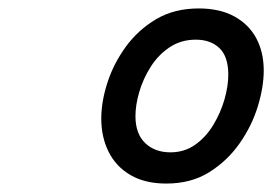

<svg xmlns="http://www.w3.org/2000/svg" viewBox="-20 -1045 645 455"><path d="M374 -610Q324 -610 289.5 -630Q255 -650 237.5 -685Q220 -720 220 -764Q220 -804 234.5 -849Q249 -894 278 -934Q307 -974 350 -999.5Q393 -1025 451 -1025Q501 -1025 535.5 -1006Q570 -987 587.5 -954Q605 -921 605 -878Q605 -839 591 -793Q577 -747 548 -705.5Q519 -664 476 -637Q433 -610 374 -610ZM384 -684Q417 -684 442.5 -702Q468 -720 485.5 -749Q503 -778 512 -809.5Q521 -841 521 -868Q521 -911 500 -931Q479 -951 444 -951Q409 -951 382 -933Q355 -915 337 -886.5Q319 -858 310 -827Q301 -796 301 -770Q301 -728 324 -706Q347 -684 384 -684Z"/></svg>

Font: Playwrite MX
Style: Regular
Weight: 400
Designer: Veronika Burian, José Scaglione
Foundry: TypeTogether
Version: Version 1.002